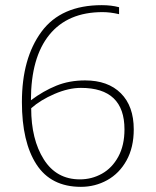

<svg xmlns="http://www.w3.org/2000/svg" viewBox="-20 -715 604 745"><path d="M65 -319Q65 -489 141 -592Q217 -695 375 -695Q412 -695 442 -687V-660Q408 -668 378 -668Q243 -668 171.5 -580Q100 -492 100 -326Q148 -362 198.5 -382.5Q249 -403 310 -403Q399 -403 449 -353Q499 -303 499 -213Q499 -143 471 -92.5Q443 -42 396 -16Q349 10 294 10Q178 10 121.5 -77Q65 -164 65 -319ZM463 -213Q463 -374 294 -374Q246 -374 191.5 -350.5Q137 -327 101 -295Q101 -174 150 -96.5Q199 -19 290 -19Q336 -19 375.5 -41Q415 -63 439 -107Q463 -151 463 -213Z"/></svg>

Font: Maitree ExtraLight
Style: Regular
Weight: 250
Designer: CadsonDemak Team
Foundry: CadsonDemak
Version: Version 1.002